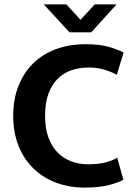

<svg xmlns="http://www.w3.org/2000/svg" viewBox="-20 -842 610 873"><path d="M380 -95Q426 -95 458 -103Q490 -111 513 -125L541 -25Q517 -11 473 0Q429 11 366 11Q295 11 235 -11.5Q175 -34 131.5 -76.5Q88 -119 64 -179.5Q40 -240 40 -316Q40 -390 63.5 -450Q87 -510 129.5 -552.5Q172 -595 233 -618Q294 -641 369 -641Q433 -641 474.5 -629Q516 -617 542 -603L511 -502Q485 -516 453.5 -525.5Q422 -535 383 -535Q342 -535 306 -523Q270 -511 243 -484.5Q216 -458 200.5 -416.5Q185 -375 185 -316Q185 -259 200 -217.5Q215 -176 241.5 -149Q268 -122 303.5 -108.5Q339 -95 380 -95ZM179 -822H282L346 -752L411 -822H510L395 -695H296Z"/></svg>

Font: Mukta Malar
Style: Bold
Weight: 700
Designer: Aadarsh Rajan, Girish Dalvi, Yashodeep Gholap
Foundry: Ek Type
Version: Version 2.538;PS 1.000;hotconv 16.6.51;makeotf.lib2.5.65220;